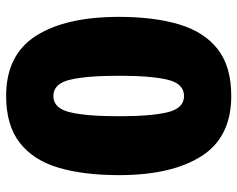

<svg xmlns="http://www.w3.org/2000/svg" viewBox="-94 -670 774 626"><g transform="rotate(-90 293.0 -357.0)"><path d="M551 -356Q551 -242 526.5 -160Q502 -78 445.5 -34Q389 10 293 10Q159 10 97 -87Q35 -184 35 -356Q35 -472 59.5 -554Q84 -636 141 -680Q198 -724 293 -724Q427 -724 489 -627Q551 -530 551 -356ZM227 -356Q227 -251 240 -197.5Q253 -144 293 -144Q333 -144 346 -197Q359 -250 359 -356Q359 -462 346 -516Q333 -570 293 -570Q253 -570 240 -516Q227 -462 227 -356Z"/></g></svg>

Font: Noto Sans Myanmar Black
Style: Regular
Weight: 900
Designer: Monotype Design Team
Foundry: Monotype Imaging Inc.
Version: Version 2.107; ttfautohint (v1.8.4.7-5d5b)